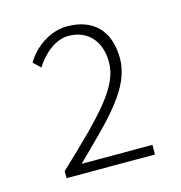

<svg xmlns="http://www.w3.org/2000/svg" viewBox="-75 -961 547 579"><g transform="rotate(-15 198.5 -672.0)"><path d="M64 -451H340V-481H119C234 -594 313 -667 313 -759C313 -849 261 -893 183 -893C130 -893 79 -856 55 -814L77 -793C101 -831 139 -864 180 -864C240 -864 278 -822 278 -756C278 -682 215 -615 64 -473Z"/></g></svg>

Font: Source Han Sans JP ExtraLight
Style: Regular
Weight: 250
Designer: Ryoko NISHIZUKA 西塚涼子 (kana, bopomofo & ideographs); Paul D. Hunt (Latin, Greek & Cyrillic); Sandoll Communications 산돌커뮤니
Foundry: Adobe
Version: Version 2.001;hotconv 1.0.107;makeotfexe 2.5.65593